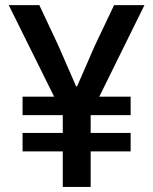

<svg xmlns="http://www.w3.org/2000/svg" viewBox="-20 -740 607 760"><path d="M228.5 -140.6H69.3V-213.9H228.5V-284.2H69.3V-357.4H194.3L14.6 -719.7H135.7L210.9 -559.6L281.2 -398.4H285.2L355.5 -559.6L431.6 -719.7H551.8L373 -357.4H497.1V-284.2H338.9V-213.9H497.1V-140.6H338.9V0H228.5Z"/></svg>

Font: Reddit Sans Strawberry SemiBold
Style: Regular
Weight: 600
Designer: Stephen Hutchings
Foundry: Reddit
Version: Version 1.013